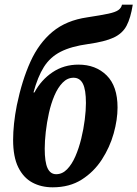

<svg xmlns="http://www.w3.org/2000/svg" viewBox="-20 -790 587 820"><path d="M205 10Q156 10 118 -10.5Q80 -31 58 -75.5Q36 -120 36 -193Q36 -225 40 -263Q44 -301 52 -341Q74 -447 110 -526.5Q146 -606 204.5 -654.5Q263 -703 353 -716Q412 -725 442.5 -731.5Q473 -738 485.5 -747Q498 -756 501 -770H547Q538 -713 520.5 -680Q503 -647 465.5 -629.5Q428 -612 357 -602Q284 -592 239 -569Q194 -546 167.5 -504Q141 -462 123 -395H127Q156 -449 204.5 -481.5Q253 -514 315 -514Q389 -514 435.5 -468Q482 -422 482 -331Q482 -279 465.5 -220Q449 -161 415 -108.5Q381 -56 329 -23Q277 10 205 10ZM220 -46Q246 -46 266.5 -67Q287 -88 302 -122.5Q317 -157 327 -198Q337 -239 342 -279Q347 -319 347 -350Q347 -407 334 -432.5Q321 -458 294 -458Q268 -458 247.5 -437Q227 -416 212.5 -382Q198 -348 189 -307.5Q180 -267 175.5 -227Q171 -187 171 -155Q171 -98 183 -72Q195 -46 220 -46Z"/></svg>

Font: Noto Serif ExtraCondensed
Style: Bold Italic
Weight: 700
Width: 2
Italic angle: -12°
Designer: Monotype Design Team
Foundry: Monotype Imaging Inc.
Version: Version 2.013; ttfautohint (v1.8.4.7-5d5b)